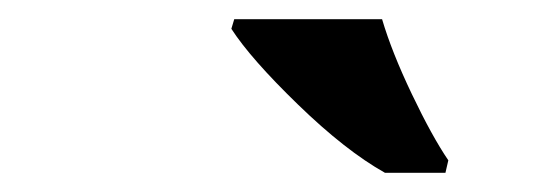

<svg xmlns="http://www.w3.org/2000/svg" viewBox="-20 -786 564 200"><path d="M221 -756 224 -766H378Q388 -732 409 -688Q430 -644 447 -619L444 -606H381Q340 -629 290.5 -677Q241 -725 221 -756Z"/></svg>

Font: Noto Serif NarrowExtraBold
Style: Italic
Weight: 800
Width: 4
Italic angle: -12°
Designer: Monotype Design Team
Foundry: Monotype Imaging Inc.
Version: Version 1.001